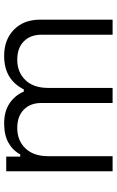

<svg xmlns="http://www.w3.org/2000/svg" viewBox="152 -688 536 879"><g transform="rotate(-90 419.5 -248.0)"><path d="M142.5 -487V-422.8H152.5Q171.5 -457.8 206.5 -477.1Q241.5 -496.5 294.5 -496.5Q349.5 -496.5 386.2 -471.9Q423 -447.2 440.2 -406.5H450.2Q472 -450 509.8 -473.2Q547.5 -496.5 604.2 -496.5Q678 -496.5 723.8 -451.6Q769.5 -406.8 769.5 -332V0H700.5V-326Q700.5 -376.5 670.1 -406.5Q639.8 -436.5 586 -436.5Q528.8 -436.5 492.9 -399.2Q457 -362 457 -295.2V0H388V-326Q388 -376.5 357.6 -406.5Q327.2 -436.5 273.5 -436.5Q216.2 -436.5 180.4 -399.2Q144.5 -362 144.5 -295.2V0H75.5V-487Z"/></g></svg>

Font: Space Grotesk Variable
Style: Regular
Weight: 400
Designer: Florian Karsten (Space Grotesk), Colophon Foundry (Space Mono)
Foundry: Florian Karsten
Version: Version 1.106